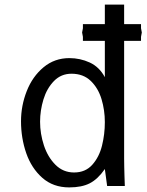

<svg xmlns="http://www.w3.org/2000/svg" viewBox="-20 -810 640 836"><path d="M71.5 -282Q71.5 -350 96.5 -413.5Q121.5 -477 169.5 -517Q217.5 -557 282 -557Q329 -557 370.8 -537.8Q412.5 -518.5 436.5 -474V-632H341V-649.5L337.5 -668.5L341 -687V-705H436.5V-790H520.5V-705H594V-687L597.5 -668.5L594 -649.5V-632H520.5V-120Q520.5 -100.5 521 -81.5Q521.5 -62.5 522 -43.5L523.5 0H446.5L436.5 -74Q406 -30 371 -12Q336 6 281.5 6Q211.5 6 164.2 -35.8Q117 -77.5 94.2 -143.2Q71.5 -209 71.5 -282ZM436.5 -278Q436.5 -330.5 422 -378.5Q407.5 -426.5 375 -457.8Q342.5 -489 291.5 -489Q246 -489 215 -457.2Q184 -425.5 169.2 -377.2Q154.5 -329 154.5 -280Q154.5 -228 171.2 -177Q188 -126 221.5 -92.5Q255 -59 302.5 -59Q352 -59 382 -92.8Q412 -126.5 424.2 -176Q436.5 -225.5 436.5 -278Z"/></svg>

Font: JuliaMono
Style: Regular
Weight: 400
Monospace: yes
Designer: cormullion
Foundry: corm
Version: Version 0.055; ttfautohint (v1.8.4)